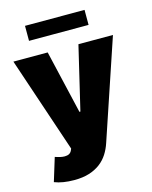

<svg xmlns="http://www.w3.org/2000/svg" viewBox="-135 -814 875 1106"><g transform="rotate(-15 302.5 -261.0)"><path d="M5.7 -545.5H210.2L298.3 -167.6H304L393.5 -545.5H599.4L400.6 45.5Q389.6 79.2 371.1 108.3Q352.6 137.4 324.8 158.7Q296.9 180 258.5 192.3Q220.2 204.5 169 204.5Q99.8 204.5 51.1 185.4L93.8 46.2Q109.7 51.8 123.9 55Q138.1 58.2 150.2 58.2Q166.2 58.2 176.8 52.6Q187.5 46.9 193.2 34.1L197.4 24.1ZM478.7 -727.3V-637.8H123.6V-727.3Z"/></g></svg>

Font: Inter P Black
Style: Regular
Weight: 900
Designer: Rasmus Andersson
Foundry: rsms
Version: Version 3.018;git-588b23468